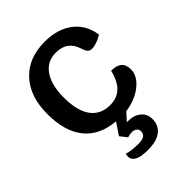

<svg xmlns="http://www.w3.org/2000/svg" viewBox="-227 -673 1021 1021"><g transform="rotate(-45 284.0 -162.0)"><path d="M516 -131Q516 -98 492.5 -68.5Q469 -39 429 -18.5Q389 2 341 8L301 52H311Q355 52 382.5 75Q410 98 410 136Q410 183 376.5 209.5Q343 236 276 236Q224 236 200 222.5Q176 209 176 186Q176 177 179 166Q191 171 214 174Q237 177 263 177Q294 177 307.5 167.5Q321 158 321 138Q321 126 311 117Q301 108 282 108Q264 108 250 114L219 75L264 8Q150 -2 91.5 -74.5Q33 -147 33 -278Q33 -409 103 -484.5Q173 -560 295 -560Q392 -560 453.5 -512.5Q515 -465 526 -382Q480 -355 446 -355Q432 -355 423.5 -363.5Q415 -372 408 -393Q395 -436 367.5 -456.5Q340 -477 295 -477Q230 -477 193.5 -424.5Q157 -372 157 -278Q157 -178 194.5 -126.5Q232 -75 303 -75Q355 -75 387.5 -105.5Q420 -136 436 -201Q477 -201 496.5 -183.5Q516 -166 516 -131Z"/></g></svg>

Font: Krub SemiBold
Style: Regular
Weight: 600
Version: Version 1.000; ttfautohint (v1.6)